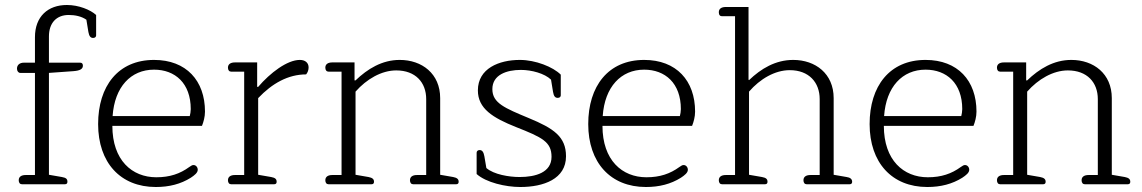

<svg xmlns="http://www.w3.org/2000/svg" viewBox="-20 -738 4573 769"><path d="M68 0H240C248 0 250 -5 250 -10C250 -21 245 -26 228 -29L176 -38V-446L274 -453C301 -455 312 -462 312 -475C312 -482 309 -487 301 -487H176V-592C176 -647 207 -678 255 -678C280 -678 306 -673 326 -659L334 -610C337 -594 342 -586 353 -586C361 -586 365 -591 365 -596V-678C342 -699 295 -718 248 -718C172 -718 120 -672 120 -589V-487H76C59 -487 48 -478 48 -463C48 -453 54 -446 61 -446H120V-37H83C67 -37 55 -31 55 -16C55 -6 60 0 68 0Z M604 11C658 11 704 -1 744 -26C759 -36 772 -46 772 -58C772 -68 765 -77 755 -77C749 -77 746 -74 738 -69C701 -42 660 -28 606 -28C509 -28 430 -96 430 -234H789C795 -249 801 -270 801 -291C801 -415 726 -498 597 -498C453 -498 373 -393 373 -241C373 -87 462 11 604 11ZM431 -273C439 -390 504 -459 597 -459C681 -459 744 -405 744 -301C744 -292 742 -280 740 -273Z M906 0H1078C1086 0 1088 -5 1088 -10C1088 -21 1082 -26 1066 -29L1014 -38V-345C1070 -404 1134 -440 1206 -440C1212 -447 1216 -457 1216 -468C1216 -486 1203 -498 1181 -498C1130 -498 1062 -446 1014 -390H1010V-488H921C905 -488 893 -482 893 -467C893 -457 898 -451 906 -451H958V-37H921C905 -37 893 -31 893 -16C893 -6 898 0 906 0Z M1296 0H1468C1476 0 1478 -5 1478 -10C1478 -21 1471 -26 1456 -29L1404 -38V-371C1448 -421 1508 -456 1567 -456C1644 -456 1687 -408 1687 -341V-37H1650C1634 -37 1622 -31 1622 -16C1622 -6 1627 0 1635 0H1807C1815 0 1817 -5 1817 -10C1817 -21 1810 -26 1795 -29L1743 -38V-345C1743 -443 1670 -498 1581 -498C1510 -498 1452 -462 1404 -416H1400V-488H1311C1295 -488 1283 -482 1283 -467C1283 -457 1288 -451 1296 -451H1348V-37H1311C1295 -37 1283 -31 1283 -16C1283 -6 1288 0 1296 0Z M2064 11C2157 11 2247 -21 2247 -112C2247 -191 2197 -224 2098 -265C2002 -305 1952 -325 1952 -381C1952 -439 2010 -458 2066 -458C2109 -458 2161 -444 2187 -419L2195 -370C2198 -353 2203 -346 2214 -346C2222 -346 2226 -351 2226 -356V-439C2195 -470 2125 -498 2062 -498C1979 -498 1894 -464 1894 -376C1894 -303 1954 -266 2047 -229C2151 -188 2189 -170 2189 -110C2189 -47 2125 -29 2061 -29C2019 -29 1958 -39 1928 -65L1920 -112C1917 -128 1912 -137 1901 -137C1893 -137 1889 -132 1889 -126V-41C1927 -7 2005 11 2064 11Z M2567 11C2621 11 2667 -1 2707 -26C2722 -36 2735 -46 2735 -58C2735 -68 2728 -77 2718 -77C2712 -77 2709 -74 2701 -69C2664 -42 2623 -28 2569 -28C2472 -28 2393 -96 2393 -234H2752C2758 -249 2764 -270 2764 -291C2764 -415 2689 -498 2560 -498C2416 -498 2336 -393 2336 -241C2336 -87 2425 11 2567 11ZM2394 -273C2402 -390 2467 -459 2560 -459C2644 -459 2707 -405 2707 -301C2707 -292 2705 -280 2703 -273Z M2872 0H3044C3052 0 3054 -5 3054 -10C3054 -21 3048 -26 3032 -29L2980 -38V-371C3024 -422 3084 -457 3143 -457C3220 -457 3263 -408 3263 -341V-37H3226C3210 -37 3198 -31 3198 -16C3198 -6 3203 0 3211 0H3383C3391 0 3393 -5 3393 -10C3393 -21 3385 -27 3371 -29L3319 -38V-345C3319 -443 3246 -498 3157 -498C3086 -498 3028 -463 2980 -417L2978 -419V-710H2887C2871 -710 2859 -704 2859 -689C2859 -678 2864 -673 2872 -673H2924V-37H2887C2871 -37 2859 -31 2859 -16C2859 -6 2864 0 2872 0Z M3694 11C3748 11 3794 -1 3834 -26C3849 -36 3862 -46 3862 -58C3862 -68 3855 -77 3845 -77C3839 -77 3836 -74 3828 -69C3791 -42 3750 -28 3696 -28C3599 -28 3520 -96 3520 -234H3879C3885 -249 3891 -270 3891 -291C3891 -415 3816 -498 3687 -498C3543 -498 3463 -393 3463 -241C3463 -87 3552 11 3694 11ZM3521 -273C3529 -390 3594 -459 3687 -459C3771 -459 3834 -405 3834 -301C3834 -292 3832 -280 3830 -273Z M3986 0H4158C4166 0 4168 -5 4168 -10C4168 -21 4161 -26 4146 -29L4094 -38V-371C4138 -421 4198 -456 4257 -456C4334 -456 4377 -408 4377 -341V-37H4340C4324 -37 4312 -31 4312 -16C4312 -6 4317 0 4325 0H4497C4505 0 4507 -5 4507 -10C4507 -21 4500 -26 4485 -29L4433 -38V-345C4433 -443 4360 -498 4271 -498C4200 -498 4142 -462 4094 -416H4090V-488H4001C3985 -488 3973 -482 3973 -467C3973 -457 3978 -451 3986 -451H4038V-37H4001C3985 -37 3973 -31 3973 -16C3973 -6 3978 0 3986 0Z"/></svg>

Font: Maitree Light
Style: Regular
Weight: 300
Designer: CadsonDemak Team
Foundry: CadsonDemak
Version: Version 1.000;PS 001.000;hotconv 1.0.88;makeotf.lib2.5.64775